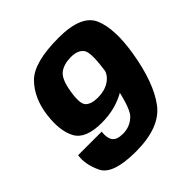

<svg xmlns="http://www.w3.org/2000/svg" viewBox="-182 -824 975 975"><g transform="rotate(-45 306.0 -336.5)"><path d="M249.5 6.5Q423.5 6.5 492 -85.5Q560.5 -177.5 590 -354Q616 -510 580.2 -595.2Q544.5 -680.5 380 -680.5Q202.5 -680.5 139.5 -616.2Q76.5 -552 62.5 -446Q49 -342 81.8 -280.8Q114.5 -219.5 230.5 -219.5Q334 -219.5 413.2 -269Q492.5 -318.5 504 -365L430.5 -401.5Q422 -367 388.5 -345.5Q355 -324 307.5 -324Q259 -324 238.5 -345.5Q218 -367 231.5 -445.5Q243.5 -521 274.2 -544Q305 -567 356 -567Q406 -567 426.5 -537.8Q447 -508.5 424.5 -371.5Q391.5 -177 355.2 -140.5Q319 -104 267 -104Q223 -104 208 -125.5Q193 -147 198 -188.5H29Q19.5 -131 52 -62.2Q84.5 6.5 249.5 6.5Z"/></g></svg>

Font: Anybody
Style: Bold Italic
Weight: 700
Italic angle: -10°
Designer: Tyler Finck
Foundry: Etcetera Type Company
Version: Version 1.113;gftools[0.9.25]